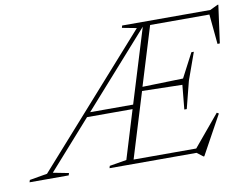

<svg xmlns="http://www.w3.org/2000/svg" viewBox="-147 -797 1204 930"><g transform="rotate(-10 455.0 -332.0)"><path d="M49.5 -26 126.5 -11 123 0H-69.5L-66 -11L21 -26L572 -645.5L501 -659L504 -670H938L976 -688.5H980.5L955 -502.5L943.5 -502L929.5 -649H638L549.5 -360.5L750 -366L812 -484.5H824L776 -350.5L742 -217H730L741.5 -336.5L544 -341L446 -21H754L882 -174.5L891.5 -169L786 23H782L752 0H324L327 -11L411 -25L483.5 -262.5H259.5ZM278.5 -283.5H490L601.5 -647Z"/></g></svg>

Font: Newsreader Text ExtraLight
Style: Italic
Weight: 275
Italic angle: -17°
Designer: Hugues Gentile
Foundry: Production Type
Version: Version 1.001